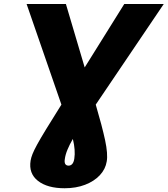

<svg xmlns="http://www.w3.org/2000/svg" viewBox="-20 -748 858 983"><path d="M116.2 -727.5H317.4L413.6 -402.8L616.2 -727.5H818.4L470.2 -212.4Q502.9 -101.1 518.1 -30.3Q533.2 40.5 526.4 78.6Q520 118.2 491 149.2Q461.9 180.2 415.5 198Q369.1 215.8 311 215.8Q222.7 215.8 174.3 178Q126 140.1 136.7 74.2Q139.2 59.1 146.5 40.5Q153.8 22 170.2 -8.1Q186.5 -38.1 216.6 -87.2Q246.6 -136.2 294.4 -212.4ZM353 -36.6Q336.4 -8.3 325.7 17.6Q314.9 43.5 312 65.4Q306.2 99.6 331.1 100.1Q355 99.6 360.4 64.5Q367.2 21.5 353 -36.6Z"/></svg>

Font: Inter Extra Bold
Style: Italic
Weight: 800
Italic angle: -9.39999°
Designer: Rasmus Andersson
Foundry: rsms
Version: Version 4.000;git-3c8e0fc